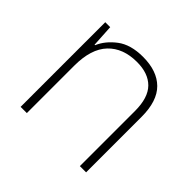

<svg xmlns="http://www.w3.org/2000/svg" viewBox="-134 -695 850 850"><g transform="rotate(45 291.0 -270.0)"><path d="M316 -540Q404 -540 451.5 -493Q499 -446 499 -347V0H460V-345Q460 -428 422 -466.5Q384 -505 313 -505Q226 -505 177 -453.5Q128 -402 128 -297V0H89V-530H120L126 -426H129Q148 -471 193.5 -505.5Q239 -540 316 -540Z"/></g></svg>

Font: Noto Sans ExtraLight
Style: Regular
Weight: 200
Designer: Monotype Design Team
Foundry: Monotype Imaging Inc.
Version: Version 2.007